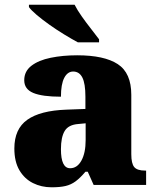

<svg xmlns="http://www.w3.org/2000/svg" viewBox="-20 -786 666 816"><path d="M199 10Q156 10 120 -8Q84 -26 62.5 -62.5Q41 -99 41 -155Q41 -238 96 -277Q151 -316 262 -320L343 -323V-375Q343 -431 330 -456.5Q317 -482 291 -482Q267 -482 253 -455Q239 -428 239 -375Q160 -375 121.5 -391Q83 -407 83 -445Q83 -483 113.5 -506.5Q144 -530 195.5 -540.5Q247 -551 308 -551Q423 -551 480.5 -513.5Q538 -476 538 -383V-131Q538 -91 550.5 -76Q563 -61 597 -61H601V0H378L353 -56H343Q321 -30 301.5 -15.5Q282 -1 258.5 4.5Q235 10 199 10ZM278 -71Q308 -71 326 -103.5Q344 -136 344 -191V-262L313 -259Q271 -256 255 -229.5Q239 -203 239 -152Q239 -71 278 -71ZM311 -606Q285 -620 253 -639.5Q221 -659 190 -681Q159 -703 135.5 -723Q112 -743 103 -756V-766H297Q308 -744 327 -717Q346 -690 366.5 -664Q387 -638 401 -619V-606Z"/></svg>

Font: Noto Serif Ethiopic Black
Style: Regular
Weight: 900
Designer: Monotype Design Team
Foundry: Monotype Imaging Inc.
Version: Version 2.102; ttfautohint (v1.8.4.7-5d5b)